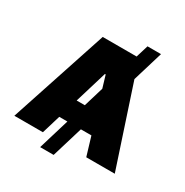

<svg xmlns="http://www.w3.org/2000/svg" viewBox="-202 -985 1199 1242"><g transform="rotate(30 397.5 -364.0)"><path d="M262.8 -727.3H516L544 -819.6H644.9L576.7 -593.8L772.7 0H559.7L517.8 -139.2H439.3L369.3 92.3H268.5L338.4 -139.2H277.7L235.8 0H22.7ZM383.2 -286.9 427.9 -435.7 400.6 -527H394.9L322.4 -286.9Z"/></g></svg>

Font: Inter P Black
Style: Regular
Weight: 900
Designer: Rasmus Andersson
Foundry: rsms
Version: Version 3.018;git-588b23468